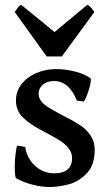

<svg xmlns="http://www.w3.org/2000/svg" viewBox="-20 -752 448 787"><path d="M46.4 -21Q43.5 -22.5 42 -34.9Q40.5 -47.4 40.5 -66.4Q40.5 -89.8 43 -114.5Q45.4 -139.2 49.8 -155.3L83 -149.9Q87.9 -118.2 105 -93.5Q122.1 -68.8 147.5 -55.2Q172.9 -41.5 202.6 -41.5Q237.8 -41.5 256.6 -57.1Q275.4 -72.8 275.4 -103.5Q275.4 -126.5 261 -144.5Q246.6 -162.6 225.3 -176Q204.1 -189.5 167.5 -208.5L156.7 -214.4Q105 -240.7 75.2 -269.3Q45.4 -297.9 45.4 -339.4Q45.4 -378.4 68.6 -407.7Q91.8 -437 129.6 -452.9Q167.5 -468.8 210 -468.8Q249 -468.8 289.3 -458.3Q329.6 -447.8 350.6 -431.2Q352.5 -429.7 352.5 -423.8Q352.5 -409.2 342.3 -378.2Q332 -347.2 323.7 -335.9L294.9 -339.8Q279.3 -379.4 255.6 -399.7Q231.9 -419.9 202.1 -419.9Q172.9 -419.9 155.5 -404.8Q138.2 -389.6 138.2 -368.7Q138.2 -350.6 149.4 -336.7Q160.6 -322.8 178.7 -311.5Q196.8 -300.3 231.9 -281.7L248.5 -272.9Q286.1 -253.9 310.3 -237.5Q334.5 -221.2 351.3 -196.5Q368.2 -171.9 368.2 -138.2Q368.2 -75.2 335.4 -41.3Q302.7 -7.3 261.2 3.7Q219.7 14.6 183.1 14.6Q152.8 14.6 115.2 5.4Q77.6 -3.9 46.4 -21ZM171.4 -520.5 40.5 -702.6Q49.3 -716.3 54.4 -722.7Q59.6 -729 66.9 -732.4L203.6 -620.6L337.9 -732.4Q352.1 -726.1 366.7 -702.6L233.4 -520.5Z"/></svg>

Font: David Libre Medium
Style: Regular
Weight: 500
Version: Version 1.000